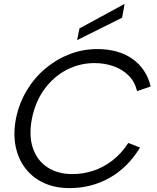

<svg xmlns="http://www.w3.org/2000/svg" viewBox="-20 -959 805 986"><path d="M62 -350Q78 -429 117.5 -494.5Q157 -560 213.5 -607.5Q270 -655 338 -681Q406 -707 479 -707Q588 -707 659.5 -657Q731 -607 754 -515L684 -491Q672 -540 640 -571.5Q608 -603 563 -619Q518 -635 465 -635Q390 -635 323.5 -601Q257 -567 209.5 -503Q162 -439 144 -350Q127 -262 149 -198Q171 -134 224 -99.5Q277 -65 352 -65Q406 -65 458.5 -82Q511 -99 557.5 -135Q604 -171 639 -225L699 -201Q636 -98 542.5 -45.5Q449 7 337 7Q264 7 206.5 -19Q149 -45 111.5 -93Q74 -141 60.5 -206.5Q47 -272 62 -350ZM620 -939 607 -868 376 -753 388 -813Z"/></svg>

Font: Albert Sans
Style: Italic
Weight: 400
Italic angle: -11.25°
Designer: Andreas Rasmussen
Foundry: a.Foundry
Version: Version 1.025